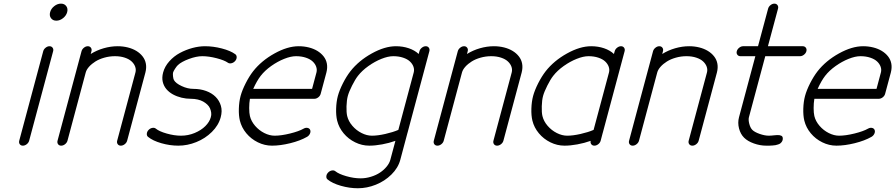

<svg xmlns="http://www.w3.org/2000/svg" viewBox="-20 -789 4850 1040"><path d="M267.8 -511.5 137.9 -26.9Q135 -15.9 124.9 -7.9Q114.7 0 103.8 0Q92.8 0 87 -7.9Q81.3 -15.9 84.2 -26.9L214.1 -511.5Q217 -522.5 227.1 -530.5Q237.1 -538.6 248 -538.6Q259 -538.6 264.9 -530.5Q270.8 -522.5 267.8 -511.5ZM256.2 -690.6Q246.3 -704.1 251.5 -723.1Q256.6 -742.2 273.8 -755.7Q291 -769.3 310.1 -769.3Q329.1 -769.3 339 -755.7Q348.9 -742.2 343.8 -723.1Q338.6 -704.1 321.4 -690.6Q304.2 -677 285.2 -677Q266.1 -677 256.2 -690.6Z M614.7 -26.9 713.6 -396.2Q717.8 -411.9 712.3 -427.5Q706.8 -443.1 693.2 -455.9Q679.7 -468.8 656 -476.7Q632.3 -484.6 602.8 -484.6Q573.2 -484.6 545.2 -476.7Q517.1 -468.8 496.7 -455.9Q476.3 -443.1 462.4 -427.5Q448.5 -411.9 444.3 -396.2L345.5 -26.9Q342.5 -15.9 332.4 -7.9Q322.3 0 311.3 0Q300.3 0 294.6 -7.9Q288.8 -15.9 291.7 -26.9Q313.2 -107.7 356.6 -269.2Q399.9 -430.7 421.6 -511.5Q424.6 -522.5 434.6 -530.5Q444.6 -538.6 455.6 -538.6Q466.6 -538.6 472.4 -530.5Q478.3 -522.5 475.3 -511.5L471.4 -496.6Q503.4 -516.6 541.5 -527.6Q579.6 -538.6 617.2 -538.6Q646 -538.6 672 -532.1Q698 -525.6 718.4 -513.3Q738.8 -501 752.4 -483.5Q766.1 -466.1 770.1 -444.1Q774.2 -422.1 767.6 -396.2L668.7 -26.9Q665.8 -15.9 655.6 -7.9Q645.5 0 634.5 0Q623.5 0 617.7 -7.9Q611.8 -15.9 614.7 -26.9Z M863.5 -396.2Q872.3 -429.2 897.2 -457Q922.1 -484.9 954.5 -502.2Q986.8 -519.5 1022.2 -529.1Q1057.6 -538.6 1090.1 -538.6Q1135 -538.6 1181.6 -526.5Q1228.3 -514.4 1254.4 -495.4Q1262.2 -489.7 1262 -478.6Q1261.7 -467.5 1253.4 -458.3Q1245.1 -449 1233.5 -446.4Q1221.9 -443.8 1214.1 -449.5Q1195.8 -462.6 1153.6 -473.6Q1111.3 -484.6 1075.7 -484.6Q1043.7 -484.6 1003.4 -469.6Q963.1 -454.6 944.1 -437Q936.8 -430.2 928 -416.5Q919.2 -402.8 917.5 -396.2Q915.8 -390.1 917.1 -376.1Q918.5 -362.1 922.1 -355.5Q931.6 -337.9 964 -322.8Q996.3 -307.6 1028.3 -307.6Q1064.9 -307.6 1096.2 -296.3Q1127.4 -284.9 1147.8 -264.5Q1168.2 -244.1 1176.5 -215.9Q1184.8 -187.7 1175.5 -153.8Q1163.8 -110.1 1127.6 -74.3Q1091.3 -38.6 1043.2 -19.3Q995.1 0 945.8 0Q900.1 0 853.9 -13.3Q807.6 -26.6 782 -47.6Q774.4 -53.7 775.3 -64.8Q776.1 -75.9 784.7 -85Q793.2 -94 804.8 -96.2Q816.4 -98.4 824 -92.3Q842.5 -77.1 883.3 -65.6Q924.1 -54 960.4 -54Q999 -54 1034.3 -68.6Q1069.6 -83.3 1092.3 -106Q1115 -128.7 1121.8 -153.8Q1125.7 -166.3 1124 -178.5Q1122.3 -190.7 1117.6 -201.9Q1112.8 -213.1 1102.9 -222.5Q1093 -231.9 1080.3 -239Q1067.6 -246.1 1050.5 -250Q1033.4 -253.9 1013.9 -253.9Q988 -253.9 963.3 -259.9Q938.5 -265.9 917.1 -277.5Q895.8 -289.1 881.2 -306.3Q866.7 -323.5 861.5 -346.1Q856.2 -368.7 863.5 -396.2Z M1351.6 -307.6H1670.4L1694.1 -396.2Q1698.2 -411.9 1692.7 -427.5Q1687.3 -443.1 1673.7 -455.9Q1660.2 -468.8 1636.5 -476.7Q1612.8 -484.6 1583.3 -484.6Q1555.4 -484.6 1519.3 -470.2Q1483.2 -455.8 1448.6 -431.2Q1414.1 -406.5 1392.1 -378.2Q1371.6 -351.8 1351.6 -307.6ZM1660.2 -85Q1663.8 -75.7 1658.7 -64.7Q1653.6 -53.7 1642.8 -47.6Q1606 -26.6 1552.2 -13.3Q1498.5 0 1453.4 0Q1413.6 0 1376.8 -18.1Q1340.1 -36.1 1314.3 -67.1Q1288.6 -98.1 1279.3 -135.7Q1272.7 -162.8 1273.8 -200.6Q1274.9 -238.3 1283.2 -269.3Q1291.7 -300.5 1310.7 -337.9Q1329.6 -375.2 1350.8 -402.6Q1395.8 -460 1466.6 -499.3Q1537.4 -538.6 1597.7 -538.6Q1626.5 -538.6 1652.5 -532.1Q1678.5 -525.6 1698.9 -513.3Q1719.2 -501 1732.9 -483.5Q1746.6 -466.1 1750.6 -444.1Q1754.6 -422.1 1748 -396.2L1717 -280.8Q1714.1 -269.8 1704 -261.8Q1693.8 -253.9 1682.9 -253.9H1333.7Q1329.8 -230.7 1329.8 -203.9Q1329.8 -177 1333.7 -160.4Q1340.6 -132.1 1361.8 -107.4Q1383.1 -82.8 1411.6 -68.4Q1440.2 -54 1467.8 -54Q1503.2 -54 1551 -65.8Q1598.9 -77.6 1624.8 -92.3Q1635.5 -98.4 1646 -96.2Q1656.5 -94 1660.2 -85Z M1994.6 -54Q2025.6 -54 2067.1 -63.4Q2108.6 -72.8 2137.7 -85.4L2220.9 -396.2Q2225.1 -411.9 2219.6 -427.5Q2214.1 -443.1 2200.6 -455.9Q2187 -468.8 2163.3 -476.7Q2139.6 -484.6 2110.1 -484.6Q2082.3 -484.6 2046.1 -470.2Q2010 -455.8 1975.5 -431.2Q1940.9 -406.5 1918.9 -378.2Q1903.8 -358.9 1887 -325.3Q1870.1 -291.7 1864 -269.3Q1857.9 -246.8 1856.9 -213.3Q1856 -179.7 1860.6 -160.4Q1867.4 -132.1 1888.7 -107.4Q1909.9 -82.8 1938.5 -68.4Q1967 -54 1994.6 -54ZM1932.9 177Q1961.9 177 1989.7 168.3Q2017.6 159.7 2038.6 145.6Q2059.6 131.6 2074.3 113.5Q2089.1 95.5 2094.2 76.9L2121.8 -26.1Q2087.6 -13.9 2049.9 -7Q2012.2 0 1980.2 0Q1940.4 0 1903.7 -18.1Q1866.9 -36.1 1841.2 -67.1Q1815.4 -98.1 1806.2 -135.7Q1799.6 -162.8 1800.7 -200.6Q1801.8 -238.3 1810.1 -269.3Q1818.6 -300.5 1837.5 -337.9Q1856.4 -375.2 1877.7 -402.6Q1922.6 -460 1993.4 -499.3Q2064.2 -538.6 2124.5 -538.6Q2162.1 -538.6 2194.3 -527.6Q2226.6 -516.6 2247.8 -496.6L2252 -511.5Q2254.9 -522.5 2265 -530.5Q2275.1 -538.6 2286.1 -538.6Q2297.1 -538.6 2302.9 -530.5Q2308.6 -522.5 2305.7 -511.5Q2285.9 -438 2246.8 -291.6Q2207.8 -145.3 2188 -71.8Q2187.7 -71.3 2187.5 -70.2Q2187.3 -69.1 2187 -68.6L2148.2 76.9Q2136.5 120.6 2100.2 156.4Q2064 192.1 2015.9 211.4Q1967.8 230.7 1918.5 230.7Q1872.8 230.7 1826.4 217.4Q1780 204.1 1754.4 183.1Q1746.8 177 1747.7 165.9Q1748.5 154.8 1757.1 145.8Q1765.6 136.7 1777.2 134.5Q1788.8 132.3 1796.4 138.4Q1814.9 153.6 1855.8 165.3Q1896.7 177 1932.9 177Z M2652.8 -26.9 2751.7 -396.2Q2755.9 -411.9 2750.4 -427.5Q2744.9 -443.1 2731.3 -455.9Q2717.8 -468.8 2694.1 -476.7Q2670.4 -484.6 2640.9 -484.6Q2611.3 -484.6 2583.3 -476.7Q2555.2 -468.8 2534.8 -455.9Q2514.4 -443.1 2500.5 -427.5Q2486.6 -411.9 2482.4 -396.2L2383.5 -26.9Q2380.6 -15.9 2370.5 -7.9Q2360.4 0 2349.4 0Q2338.4 0 2332.6 -7.9Q2326.9 -15.9 2329.8 -26.9Q2351.3 -107.7 2394.7 -269.2Q2438 -430.7 2459.7 -511.5Q2462.6 -522.5 2472.7 -530.5Q2482.7 -538.6 2493.7 -538.6Q2504.6 -538.6 2510.5 -530.5Q2516.4 -522.5 2513.4 -511.5L2509.5 -496.6Q2541.5 -516.6 2579.6 -527.6Q2617.7 -538.6 2655.3 -538.6Q2684.1 -538.6 2710.1 -532.1Q2736.1 -525.6 2756.5 -513.3Q2776.9 -501 2790.5 -483.5Q2804.2 -466.1 2808.2 -444.1Q2812.3 -422.1 2805.7 -396.2L2706.8 -26.9Q2703.9 -15.9 2693.7 -7.9Q2683.6 0 2672.6 0Q2661.6 0 2655.8 -7.9Q2649.9 -15.9 2652.8 -26.9Z M3182.1 -538.6Q3219.7 -538.6 3252 -527.6Q3284.2 -516.6 3305.4 -496.6L3309.6 -511.5Q3312.5 -522.5 3322.6 -530.5Q3332.8 -538.6 3343.8 -538.6Q3354.7 -538.6 3360.5 -530.5Q3366.2 -522.5 3363.3 -511.5Q3343.5 -438 3304.4 -291.6Q3265.4 -145.3 3245.6 -71.8Q3245.4 -71.3 3245.1 -70.2Q3244.9 -69.1 3244.6 -68.6L3233.6 -26.9Q3230.7 -15.9 3220.6 -7.9Q3210.4 0 3199.5 0Q3188.7 0 3182.9 -7.7Q3177 -15.4 3179.4 -26.1Q3145.3 -13.9 3107.5 -7Q3069.8 0 3037.8 0Q2998 0 2961.3 -18.1Q2924.6 -36.1 2898.8 -67.1Q2873 -98.1 2863.8 -135.7Q2857.2 -162.8 2858.3 -200.6Q2859.4 -238.3 2867.7 -269.3Q2876.2 -300.5 2895.1 -337.9Q2914.1 -375.2 2935.3 -402.6Q2980.2 -460 3051 -499.3Q3121.8 -538.6 3182.1 -538.6ZM3052.2 -54Q3083.3 -54 3124.8 -63.4Q3166.3 -72.8 3195.3 -85.4L3278.6 -396.2Q3282.7 -411.9 3277.2 -427.5Q3271.7 -443.1 3258.2 -455.9Q3244.6 -468.8 3220.9 -476.7Q3197.3 -484.6 3167.7 -484.6Q3139.9 -484.6 3103.8 -470.2Q3067.6 -455.8 3033.1 -431.2Q2998.5 -406.5 2976.6 -378.2Q2961.4 -358.9 2944.6 -325.3Q2927.7 -291.7 2921.6 -269.3Q2915.5 -246.8 2914.6 -213.3Q2913.6 -179.7 2918.2 -160.4Q2925 -132.1 2946.3 -107.4Q2967.5 -82.8 2996.1 -68.4Q3024.7 -54 3052.2 -54Z M3710.4 -26.9 3809.3 -396.2Q3813.5 -411.9 3808 -427.5Q3802.5 -443.1 3788.9 -455.9Q3775.4 -468.8 3751.7 -476.7Q3728 -484.6 3698.5 -484.6Q3668.9 -484.6 3640.9 -476.7Q3612.8 -468.8 3592.4 -455.9Q3572 -443.1 3558.1 -427.5Q3544.2 -411.9 3540 -396.2L3441.2 -26.9Q3438.2 -15.9 3428.1 -7.9Q3418 0 3407 0Q3396 0 3390.3 -7.9Q3384.5 -15.9 3387.5 -26.9Q3408.9 -107.7 3452.3 -269.2Q3495.6 -430.7 3517.3 -511.5Q3520.3 -522.5 3530.3 -530.5Q3540.3 -538.6 3551.3 -538.6Q3562.3 -538.6 3568.1 -530.5Q3574 -522.5 3571 -511.5L3567.1 -496.6Q3599.1 -516.6 3637.2 -527.6Q3675.3 -538.6 3712.9 -538.6Q3741.7 -538.6 3767.7 -532.1Q3793.7 -525.6 3814.1 -513.3Q3834.5 -501 3848.1 -483.5Q3861.8 -466.1 3865.8 -444.1Q3869.9 -422.1 3863.3 -396.2L3764.4 -26.9Q3761.5 -15.9 3751.3 -7.9Q3741.2 0 3730.2 0Q3719.2 0 3713.4 -7.9Q3707.5 -15.9 3710.4 -26.9Z M4144.5 -54Q4150.6 -54 4159.2 -54.7Q4167.7 -55.4 4174.6 -56.2Q4181.4 -56.9 4189.1 -57.3Q4196.8 -57.6 4202.3 -56.8Q4207.8 -55.9 4212.3 -53.7Q4216.8 -51.5 4218.8 -46.8Q4220.7 -42 4220 -34.9Q4219.2 -27.6 4215.5 -22Q4211.7 -16.4 4207.2 -12.7Q4202.6 -9 4194.6 -6.5Q4186.5 -3.9 4180.5 -2.7Q4174.6 -1.5 4164.3 -0.9Q4154.1 -0.2 4148.7 -0.1Q4143.3 0 4133.3 0Q4131.1 0 4130.1 0Q4096.9 0 4063.5 -12Q4030 -23.9 4010.7 -43Q3991 -62.5 3983 -93.4Q3975.1 -124.3 3982.9 -153.8L4071.5 -484.6H3990.7Q3979.7 -484.6 3973.9 -492.6Q3968 -500.5 3970.9 -511.5Q3973.9 -522.5 3984 -530.5Q3994.1 -538.6 4005.1 -538.6H4085.9L4140.6 -742.2Q4143.6 -753.2 4153.6 -761.2Q4163.6 -769.3 4174.6 -769.3Q4185.5 -769.3 4191.4 -761.2Q4197.3 -753.2 4194.3 -742.2L4139.6 -538.6H4328.1Q4339.1 -538.6 4345 -530.5Q4350.8 -522.5 4347.9 -511.5Q4345 -500.5 4334.8 -492.6Q4324.7 -484.6 4313.7 -484.6H4125.2L4036.6 -153.8Q4033 -139.9 4038.6 -118.2Q4044.2 -96.4 4055.4 -85.2Q4067.1 -73.5 4094.7 -63.7Q4122.3 -54 4144.5 -54Z M4408.9 -307.6H4727.8L4751.5 -396.2Q4755.6 -411.9 4750.1 -427.5Q4744.6 -443.1 4731.1 -455.9Q4717.5 -468.8 4693.8 -476.7Q4670.2 -484.6 4640.6 -484.6Q4612.8 -484.6 4576.7 -470.2Q4540.5 -455.8 4506 -431.2Q4471.4 -406.5 4449.5 -378.2Q4429 -351.8 4408.9 -307.6ZM4717.5 -85Q4721.2 -75.7 4716.1 -64.7Q4710.9 -53.7 4700.2 -47.6Q4663.3 -26.6 4609.6 -13.3Q4555.9 0 4510.7 0Q4470.9 0 4434.2 -18.1Q4397.5 -36.1 4371.7 -67.1Q4345.9 -98.1 4336.7 -135.7Q4330.1 -162.8 4331.2 -200.6Q4332.3 -238.3 4340.6 -269.3Q4349.1 -300.5 4368 -337.9Q4387 -375.2 4408.2 -402.6Q4453.1 -460 4523.9 -499.3Q4594.7 -538.6 4655 -538.6Q4683.8 -538.6 4709.8 -532.1Q4735.8 -525.6 4756.2 -513.3Q4776.6 -501 4790.3 -483.5Q4804 -466.1 4808 -444.1Q4812 -422.1 4805.4 -396.2L4774.4 -280.8Q4771.5 -269.8 4761.4 -261.8Q4751.2 -253.9 4740.2 -253.9H4391.1Q4387.2 -230.7 4387.2 -203.9Q4387.2 -177 4391.1 -160.4Q4397.9 -132.1 4419.2 -107.4Q4440.4 -82.8 4469 -68.4Q4497.6 -54 4525.1 -54Q4560.5 -54 4608.4 -65.8Q4656.2 -77.6 4682.1 -92.3Q4692.9 -98.4 4703.4 -96.2Q4713.9 -94 4717.5 -85Z"/></svg>

Font: Tecnico
Style: FinoInclinado
Weight: 400
Italic angle: -15°
Version: Version 1.3